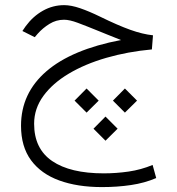

<svg xmlns="http://www.w3.org/2000/svg" viewBox="-20 -408 698 758"><path d="M425.8 -10.7 473.1 -58.6 521 -10.7 473.1 36.6ZM274.4 -10.7 321.8 -58.6 369.6 -10.7 321.8 36.6ZM349.1 100.1 396.5 52.2 444.3 100.1 396.5 147.5ZM457.5 -250Q439.5 -257.3 427.7 -262Q416 -266.6 403.3 -271.7Q390.6 -276.9 369.1 -285.6Q319.8 -305.7 287.1 -317.9Q254.4 -330.1 232.9 -330.1Q201.7 -330.1 175.3 -313.7Q148.9 -297.4 128.9 -274.9L117.2 -261.2L68.4 -285.6L81.5 -304.7Q110.4 -343.8 149.4 -365.7Q188.5 -387.7 233.4 -387.7Q260.7 -387.7 296.4 -375.5Q332 -363.3 375 -342.3Q444.8 -308.1 493.9 -290.5Q543 -272.9 584 -268.6L579.6 -212.9Q483.9 -204.1 399.7 -179.7Q315.4 -155.3 251.5 -117.2Q187.5 -79.1 151.1 -29.1Q114.7 21 114.7 80.6Q114.7 179.2 186 227.8Q257.3 276.4 389.6 276.4Q439 276.4 487.8 269.3Q536.6 262.2 582.5 243.2L596.7 294.9Q551.3 314.5 497.3 322.5Q443.4 330.6 382.8 330.6Q285.6 330.6 213.9 304.4Q142.1 278.3 102.5 224.6Q63 170.9 63 88.4Q63 -40 163.1 -126.5Q263.2 -212.9 457.5 -250Z"/></svg>

Font: Vazir Thin FD
Style: Thin-FD
Weight: 100
Designer: Saber Rastikerdar
Foundry: Saber Rastikerdar
Version: Version 30.0.0